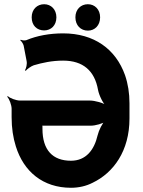

<svg xmlns="http://www.w3.org/2000/svg" viewBox="-20 -879 675 909"><path d="M279 -592C373 -592 428 -544 444 -454C449 -427 468 -389 483 -376L486 -379C470 -392 429 -403 405 -403H75C56 -403 27 -414 17 -424L14 -421C24 -411 35 -382 35 -364V-324C35 -273 42 -227 55 -186C92 -67 183 10 316 10C353 10 388 2 419 -14C517 -61 593 -164 593 -318V-390C593 -438 586 -482 572 -523C528 -647 425 -721 279 -721C215 -721 155 -710 105 -689C97 -686 84 -688 78 -691L76 -688C82 -684 90 -671 92 -663L106 -590C109 -576 104 -555 98 -546L102 -544C108 -552 128 -566 140 -570C181 -582 226 -592 279 -592ZM181 -269V-277C181 -280 181 -287 179 -289L176 -286C178 -284 184 -284 187 -284H410C432 -284 467 -294 482 -305L479 -309C465 -297 448 -263 442 -238C426 -169 387 -118 316 -118C229 -118 181 -169 181 -269ZM189 -735C222 -735 247 -759 247 -797C247 -834 222 -859 189 -859C156 -859 130 -835 130 -797C130 -758 155 -735 189 -735ZM396 -734C429 -734 454 -759 454 -797C454 -834 429 -859 396 -859C363 -859 337 -835 337 -797C337 -759 362 -734 396 -734Z"/></svg>

Font: Asimov
Style: EdgeNar
Weight: 500
Designer: Google
Version: Version 2.000980: 2014